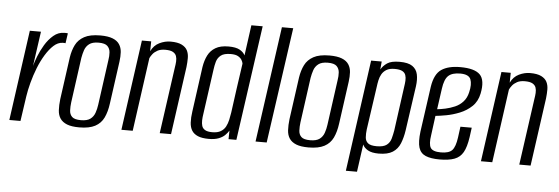

<svg xmlns="http://www.w3.org/2000/svg" viewBox="-49 -783 3052 1048"><g transform="rotate(5 1477.5 -259.0)"><path d="M19 0 88 -495H149L122 -305Q127 -325 139.5 -357.5Q152 -390 171.5 -422.5Q191 -455 217.5 -477.5Q244 -500 277 -500Q281 -500 287 -500Q293 -500 296 -499L288 -444Q286 -445 281.5 -445Q277 -445 272 -445Q246 -444 223 -423Q200 -402 179.5 -368.5Q159 -335 143 -294.5Q127 -254 116 -212.5Q105 -171 100 -137L80 0Z M402 7Q360 7 335 -3Q310 -13 297.5 -31.5Q285 -50 283.5 -77Q282 -104 286 -138L318 -369Q324 -408 339 -438Q354 -468 386 -485.5Q418 -503 474 -503Q516 -503 541.5 -493Q567 -483 579 -464.5Q591 -446 592.5 -422Q594 -398 590 -369L558 -138Q552 -92 536.5 -59.5Q521 -27 489 -10Q457 7 402 7ZM408 -33Q442 -33 459.5 -46Q477 -59 484.5 -80.5Q492 -102 495 -125L529 -372Q533 -395 531.5 -415.5Q530 -436 516.5 -449.5Q503 -463 468 -463Q434 -463 416.5 -449.5Q399 -436 392 -415.5Q385 -395 381 -372L347 -125Q344 -102 345 -80.5Q346 -59 359.5 -46Q373 -33 408 -33Z M633 0 702 -495H753L752 -441Q768 -474 798 -488.5Q828 -503 859 -503Q898 -503 920 -492Q942 -481 951 -463Q960 -445 960 -421.5Q960 -398 957 -372L905 0H843L894 -364Q897 -381 898 -397.5Q899 -414 894.5 -427Q890 -440 876 -448Q862 -456 834 -456Q808 -456 791.5 -447Q775 -438 765.5 -426Q756 -414 751 -403L695 0Z M1112 8Q1075 8 1052.5 -1.5Q1030 -11 1019 -28.5Q1008 -46 1006.5 -72.5Q1005 -99 1010 -133L1044 -380Q1050 -417 1064 -444.5Q1078 -472 1105 -488Q1132 -504 1176 -504Q1217 -504 1238 -492Q1259 -480 1267 -463L1290 -630H1352L1263 0H1220L1221 -47Q1213 -34 1200.5 -21.5Q1188 -9 1166.5 -0.5Q1145 8 1112 8ZM1128 -30Q1157 -30 1174.5 -40.5Q1192 -51 1201 -68Q1210 -85 1214.5 -105.5Q1219 -126 1222 -146Q1231 -214 1240.5 -281.5Q1250 -349 1260 -417Q1259 -426 1252.5 -437Q1246 -448 1232 -456Q1218 -464 1192 -464Q1155 -464 1137.5 -450Q1120 -436 1114 -414.5Q1108 -393 1105 -369L1071 -125Q1068 -107 1067.5 -90Q1067 -73 1071 -59.5Q1075 -46 1088.5 -38Q1102 -30 1128 -30Z M1368 0 1457 -634H1519L1429 0Z M1658 7Q1616 7 1591 -3Q1566 -13 1553.5 -31.5Q1541 -50 1539.5 -77Q1538 -104 1542 -138L1574 -369Q1580 -408 1595 -438Q1610 -468 1642 -485.5Q1674 -503 1730 -503Q1772 -503 1797.5 -493Q1823 -483 1835 -464.5Q1847 -446 1848.5 -422Q1850 -398 1846 -369L1814 -138Q1808 -92 1792.5 -59.5Q1777 -27 1745 -10Q1713 7 1658 7ZM1664 -33Q1698 -33 1715.5 -46Q1733 -59 1740.5 -80.5Q1748 -102 1751 -125L1785 -372Q1789 -395 1787.5 -415.5Q1786 -436 1772.5 -449.5Q1759 -463 1724 -463Q1690 -463 1672.5 -449.5Q1655 -436 1648 -415.5Q1641 -395 1637 -372L1603 -125Q1600 -102 1601 -80.5Q1602 -59 1615.5 -46Q1629 -33 1664 -33Z M1873 116 1958 -495H2016L2012 -451Q2024 -472 2046 -487Q2068 -502 2114 -502Q2161 -502 2184 -486Q2207 -470 2213 -442Q2219 -414 2214 -377L2179 -133Q2173 -92 2160 -60Q2147 -28 2119.5 -10.5Q2092 7 2043 7Q2005 7 1984 -5Q1963 -17 1955 -35L1934 116ZM2029 -32Q2066 -32 2083.5 -45.5Q2101 -59 2107 -81Q2113 -103 2117 -126L2150 -367Q2153 -385 2154 -402Q2155 -419 2150.5 -432.5Q2146 -446 2132 -453.5Q2118 -461 2090 -461Q2062 -461 2045.5 -451Q2029 -441 2020 -425.5Q2011 -410 2007 -391Q2003 -372 2001 -355L1967 -119Q1964 -95 1965.5 -75Q1967 -55 1981 -43.5Q1995 -32 2029 -32Z M2377 10Q2329 10 2300.5 -2Q2272 -14 2262.5 -44.5Q2253 -75 2260 -133L2295 -382Q2306 -452 2343.5 -477Q2381 -502 2446 -502Q2525 -502 2554.5 -472Q2584 -442 2569 -368Q2560 -324 2531.5 -297Q2503 -270 2465.5 -255Q2428 -240 2392 -233.5Q2356 -227 2334 -225L2320 -119Q2312 -69 2324 -49Q2336 -29 2381 -29Q2425 -29 2442.5 -48Q2460 -67 2467 -118L2475 -178H2537L2530 -126Q2522 -71 2505.5 -42Q2489 -13 2458 -1.5Q2427 10 2377 10ZM2340 -262Q2360 -264 2385.5 -269.5Q2411 -275 2436.5 -286Q2462 -297 2480.5 -317.5Q2499 -338 2506 -369Q2517 -414 2506.5 -440.5Q2496 -467 2449 -467Q2405 -467 2384 -447.5Q2363 -428 2356 -376Z M2603 0 2672 -495H2723L2722 -441Q2738 -474 2768 -488.5Q2798 -503 2829 -503Q2868 -503 2890 -492Q2912 -481 2921 -463Q2930 -445 2930 -421.5Q2930 -398 2927 -372L2875 0H2813L2864 -364Q2867 -381 2868 -397.5Q2869 -414 2864.5 -427Q2860 -440 2846 -448Q2832 -456 2804 -456Q2778 -456 2761.5 -447Q2745 -438 2735.5 -426Q2726 -414 2721 -403L2665 0Z"/></g></svg>

Font: Alumni Sans
Style: Italic
Weight: 400
Italic angle: -8°
Version: Version 1.016